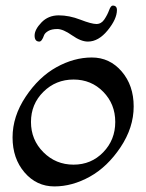

<svg xmlns="http://www.w3.org/2000/svg" viewBox="-20 -662 524 688"><path d="M135.5 -333Q91 -289 91 -225Q91 -161 135.5 -116.5Q180 -72 243.5 -72Q307 -72 350 -116.5Q393 -161 393 -225Q393 -289 350 -333Q307 -377 243.5 -377Q180 -377 135.5 -333ZM175 6Q111 6 68 -44Q25 -94 25 -169.5Q25 -245 72 -315.5Q119 -386 182 -421Q245 -456 309 -456Q373 -456 416 -406Q459 -356 459 -280.5Q459 -205 412 -134.5Q365 -64 302 -29Q239 6 175 6ZM399 -626Q399 -594 366 -553.5Q333 -513 295 -513Q270 -513 238 -535.5Q206 -558 185.5 -558Q165 -558 153 -551Q141 -544 138 -536Q130 -513 121 -513Q104 -513 104 -534.5Q104 -556 128.5 -581.5Q153 -607 190.5 -607Q228 -607 268 -591.5Q308 -576 325.5 -576Q343 -576 354 -592.5Q365 -609 371 -625.5Q377 -642 384 -642Q399 -642 399 -626Z"/></svg>

Font: Macondo
Style: Regular
Weight: 400
Version: Version 2.001